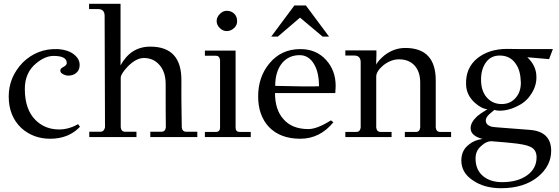

<svg xmlns="http://www.w3.org/2000/svg" viewBox="-20 -723 2949 1013"><path d="M111 -254Q111 -146 167 -90Q217 -40 292 -40Q343 -40 392 -68L402 -54Q342 9 245 9Q155 9 92 -48Q26 -111 26 -214Q26 -316 100 -393Q177 -468 284 -464Q346 -460 377 -430Q402 -407 400 -376Q399 -352 382 -338Q365 -324 340 -324Q327 -324 311 -332.5Q295 -341 299 -356Q301 -363 317 -371Q335 -382 332 -394Q329 -428 263 -428Q218 -428 171 -389Q111 -340 111 -254Z M1021 -28V0H773V-28H832Q852 -28 855 -51Q854 -93 854 -281Q854 -342 822 -379.5Q790 -417 739 -417Q699 -417 655 -373Q617 -333 617 -313V-51Q620 -28 640 -28H700V0H451V-28H510Q529 -28 534 -51L532 -641Q531 -675 498 -675H450V-703H616V-378Q670 -477 773 -477Q940 -477 937 -295Q936 -233 939 -51Q942 -28 962 -28Z M1231 -612Q1232 -591 1215 -575Q1198 -559 1176 -559Q1156 -559 1139.5 -575Q1123 -591 1123 -612Q1123 -632 1139.5 -649Q1156 -666 1176 -666Q1200 -666 1215.5 -651Q1231 -636 1231 -612ZM1223 -456V-50Q1223 -27 1245 -27H1303V0H1061V-27H1119Q1141 -27 1141 -50V-406Q1138 -429 1119 -429H1061V-456Z M1594 -694 1716 -530H1682L1563 -630L1446 -530H1411L1533 -694ZM1749 -232H1431Q1431 -144 1475 -95Q1520 -42 1607 -42Q1653 -42 1726 -88L1739 -78Q1668 9 1564 9Q1458 9 1398 -54Q1342 -115 1342 -214Q1342 -317 1401 -388Q1463 -464 1565 -464Q1649 -464 1701 -406Q1751 -351 1751 -269Q1751 -258 1749 -232ZM1663 -268Q1663 -340 1638 -383Q1610 -432 1561 -432Q1504 -432 1469 -391Q1432 -346 1432 -270Q1619 -265 1663 -268Z M2360 -27V0H2116V-27H2175Q2194 -27 2197 -50V-287Q2197 -345 2167 -377.5Q2137 -410 2085 -410Q2043 -410 2003 -379Q1965 -347 1965 -319V-50Q1968 -27 1988 -27H2046V0H1802V-27H1860Q1880 -27 1883 -50V-396Q1882 -430 1849 -430H1802V-457H1966V-430Q1965 -418 1965 -402V-382Q1973 -401 2007 -430Q2058 -470 2118 -470Q2279 -470 2279 -299V-50Q2282 -27 2302 -27Z M2736 -464H2897L2877 -411L2762 -421Q2809 -377 2810 -320Q2812 -275 2786 -232Q2760 -189 2719 -168Q2667 -139 2616 -139Q2600 -139 2588 -143L2560 -119Q2543 -102 2543 -88Q2543 -65 2569 -56Q2581 -52 2617 -50L2773 -38Q2888 -30 2888 73Q2888 152 2818 210Q2744 270 2624 270Q2534 270 2474 228Q2414 188 2414 124Q2414 69 2455 39Q2482 16 2526 10Q2463 -6 2463 -47Q2463 -78 2499 -111Q2513 -123 2552 -147Q2522 -148 2485 -181Q2440 -222 2439 -278Q2436 -365 2499 -416Q2560 -464 2652 -465Q2705 -465 2736 -464ZM2728 -289Q2726 -352 2702 -385Q2673 -430 2616 -430Q2570 -430 2544 -394Q2518 -358 2518 -303Q2518 -243 2548.5 -208.5Q2579 -174 2627 -174Q2672 -174 2700.5 -206.5Q2729 -239 2728 -289ZM2811 107Q2811 66 2777 51Q2750 38 2675 31Q2673 31 2637.5 27.5Q2602 24 2571 22Q2544 23 2519 47Q2489 72 2489 113Q2489 175 2531 208Q2569 238 2629 238Q2711 238 2761 202Q2811 166 2811 107Z"/></svg>

Font: GFS Didot
Style: Regular
Weight: 400
Designer: Takis Katsoulidis and George D. Matthiopoulos
Foundry: Takis Katsoulidis and George D. Matthiopoulos
Version: Version 1.0